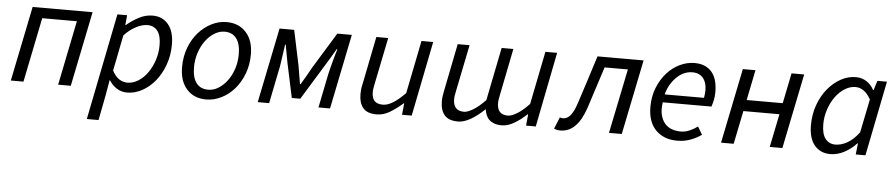

<svg xmlns="http://www.w3.org/2000/svg" viewBox="-41 -767 5789 1241"><g transform="rotate(5 2853.0 -146.5)"><path d="M31 0 130 -486H519L420 0H338L423 -419H198L113 0Z M649 46 618 205H542L680 -486H743L737 -422H740Q777 -453 819.5 -475.5Q862 -498 908 -498Q972 -498 1010 -452.5Q1048 -407 1048 -322Q1048 -252 1026 -191Q1004 -130 967.5 -85Q931 -40 883.5 -14Q836 12 786 12Q748 12 718 -7.5Q688 -27 669 -58H667ZM880 -434Q846 -434 805.5 -413Q765 -392 730 -354L684 -122Q704 -84 729 -68Q754 -52 783 -52Q819 -52 853 -73.5Q887 -95 912.5 -131Q938 -167 953.5 -213.5Q969 -260 969 -311Q969 -373 945.5 -403.5Q922 -434 880 -434Z M1299 12Q1220 12 1173 -40Q1126 -92 1126 -183Q1126 -252 1148 -310Q1170 -368 1207 -409.5Q1244 -451 1291 -474.5Q1338 -498 1388 -498Q1467 -498 1514.5 -446Q1562 -394 1562 -303Q1562 -234 1539.5 -176Q1517 -118 1480.5 -76.5Q1444 -35 1396.5 -11.5Q1349 12 1299 12ZM1380 -435Q1347 -435 1315 -415.5Q1283 -396 1258 -362.5Q1233 -329 1218 -284Q1203 -239 1203 -188Q1203 -122 1229.5 -87Q1256 -52 1307 -52Q1341 -52 1372.5 -71.5Q1404 -91 1429 -124Q1454 -157 1469 -202Q1484 -247 1484 -298Q1484 -364 1457.5 -399.5Q1431 -435 1380 -435Z M1633 0 1732 -486H1827L1875 -258Q1880 -228 1885 -198.5Q1890 -169 1895 -140H1899Q1916 -169 1933.5 -198.5Q1951 -228 1967 -258L2107 -486H2201L2102 0H2027L2071 -218Q2075 -234 2080 -255.5Q2085 -277 2091.5 -299.5Q2098 -322 2104 -344.5Q2110 -367 2116 -386H2112Q2095 -357 2077.5 -327.5Q2060 -298 2043 -271L1905 -46H1850L1802 -271Q1797 -298 1791.5 -327.5Q1786 -357 1781 -386H1777Q1774 -367 1771 -344.5Q1768 -322 1764.5 -299.5Q1761 -277 1758 -255.5Q1755 -234 1751 -218L1707 0Z M2632 0H2569L2577 -74H2573Q2533 -39 2491.5 -13.5Q2450 12 2405 12Q2343 12 2316.5 -20.5Q2290 -53 2290 -109Q2290 -126 2291.5 -141Q2293 -156 2298 -176L2360 -486H2437L2376 -186Q2372 -166 2370 -154Q2368 -142 2368 -129Q2368 -92 2385 -73Q2402 -54 2440 -54Q2469 -54 2504 -75Q2539 -96 2584 -142L2653 -486H2729Z M3437 0H3374L3381 -73H3377Q3339 -37 3297 -12.5Q3255 12 3217 12Q3188 12 3168 4.5Q3148 -3 3135 -15.5Q3122 -28 3115 -45.5Q3108 -63 3105 -83Q3058 -38 3014.5 -13Q2971 12 2933 12Q2872 12 2845 -20Q2818 -52 2818 -109Q2818 -126 2820 -141Q2822 -156 2826 -176L2888 -486H2965L2904 -186Q2900 -166 2898 -154Q2896 -142 2896 -129Q2896 -54 2967 -54Q2988 -54 3024 -75Q3060 -96 3104 -142L3173 -486H3249L3189 -186Q3185 -166 3183 -154Q3181 -142 3181 -129Q3181 -54 3251 -54Q3273 -54 3309 -75Q3345 -96 3388 -142L3457 -486H3533Z M3598 12Q3584 12 3575 10Q3566 8 3556 4L3587 -72Q3592 -70 3596.5 -69Q3601 -68 3608 -68Q3634 -68 3655 -92.5Q3676 -117 3694 -171Q3720 -250 3745 -328.5Q3770 -407 3795 -486H4094L3995 0H3912L3998 -419H3847Q3825 -352 3803.5 -284.5Q3782 -217 3760 -150Q3706 12 3598 12Z M4164 -191Q4164 -260 4187 -316.5Q4210 -373 4246.5 -413.5Q4283 -454 4329.5 -476Q4376 -498 4424 -498Q4465 -498 4493.5 -484.5Q4522 -471 4540 -447.5Q4558 -424 4566 -391.5Q4574 -359 4574 -322Q4574 -293 4568 -267Q4562 -241 4557 -227H4241Q4234 -180 4242 -146.5Q4250 -113 4268.5 -91Q4287 -69 4314 -59Q4341 -49 4373 -49Q4402 -49 4430.5 -61.5Q4459 -74 4482 -91L4512 -40Q4483 -19 4443 -3.5Q4403 12 4355 12Q4268 12 4216 -40.5Q4164 -93 4164 -191ZM4504 -279Q4506 -291 4507.5 -303Q4509 -315 4509 -329Q4509 -350 4504 -369.5Q4499 -389 4488 -404Q4477 -419 4459 -428Q4441 -437 4415 -437Q4388 -437 4362.5 -426Q4337 -415 4315 -394Q4293 -373 4275.5 -344Q4258 -315 4249 -279Z M4639 0 4738 -486H4820L4780 -289H5014L5054 -486H5136L5037 0H4955L4999 -216H4765L4721 0Z M5208 -164Q5208 -234 5230 -295Q5252 -356 5289 -401Q5326 -446 5373 -472Q5420 -498 5471 -498Q5510 -498 5540.5 -478Q5571 -458 5588 -425H5592L5611 -486H5673L5576 0H5513L5521 -72H5517Q5482 -34 5438 -11Q5394 12 5348 12Q5284 12 5246 -33Q5208 -78 5208 -164ZM5376 -52Q5414 -52 5453.5 -74.5Q5493 -97 5529 -145L5573 -362Q5552 -400 5527 -417Q5502 -434 5474 -434Q5438 -434 5404 -412.5Q5370 -391 5344 -355Q5318 -319 5302.5 -272.5Q5287 -226 5287 -176Q5287 -113 5311 -82.5Q5335 -52 5376 -52Z"/></g></svg>

Font: mr_Source Sans Pro
Style: Italic
Weight: 400
Italic angle: -11°
Designer: Paul D. Hunt
Foundry: Adobe Systems Incorporated
Version: Version 1.036;July 10, 2024;FontCreator 11.5.0.2430 64-bit